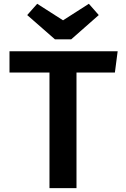

<svg xmlns="http://www.w3.org/2000/svg" viewBox="-20 -975 655 995"><path d="M376.4 -599V0H236.4V-599H29.2V-709.2H589.7L575.4 -599ZM440.5 -955.4 491.8 -896.9 349.2 -771.3H264.6L121 -896.9L172.8 -955.4L306.7 -869.7Z"/></svg>

Font: Fira Code SemiBold
Style: Regular
Weight: 600
Designer: Carrois Corporate, Edenspiekermann AG, Nikita Prokopov
Foundry: Carrois Corporate, Edenspiekermann AG, Nikita Prokopov
Version: Version 6.002